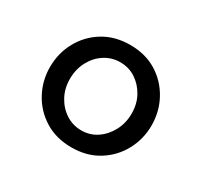

<svg xmlns="http://www.w3.org/2000/svg" viewBox="-89 -826 626 596"><g transform="rotate(30 224.0 -527.5)"><path d="M42 -527Q42 -577 65 -619Q88 -661 129 -686Q170 -711 224 -711Q279 -711 319.5 -686Q360 -661 383 -619Q406 -577 406 -527Q406 -479 383.5 -437Q361 -395 320 -369.5Q279 -344 224 -344Q169 -344 128 -369.5Q87 -395 64.5 -437Q42 -479 42 -527ZM224 -405Q255 -405 279.5 -421.5Q304 -438 319 -466Q334 -494 334 -528Q334 -563 319 -590Q304 -617 279.5 -633Q255 -649 224 -649Q194 -649 169 -633Q144 -617 129 -589Q114 -561 114 -526Q114 -492 129 -464.5Q144 -437 169 -421Q194 -405 224 -405Z"/></g></svg>

Font: YasnoRaleway Medium
Style: Regular
Weight: 500
Designer: Matt McInerney, Pablo Impallari, Rodrigo Fuenzalida
Foundry: Matt McInerney, Pablo Impallari, Rodrigo Fuenzalida
Version: Version 4.026